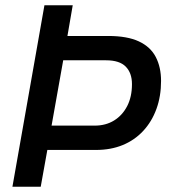

<svg xmlns="http://www.w3.org/2000/svg" viewBox="-20 -706 650 726"><path d="M27 0 148 -686H255L235 -570H389Q461 -570 505 -549.5Q549 -529 569 -490.5Q589 -452 589 -400Q589 -342 571.5 -294Q554 -246 521.5 -211Q489 -176 444 -157.5Q399 -139 343 -139H159L134 0ZM175 -231H338Q380 -231 411.5 -250.5Q443 -270 461 -305Q479 -340 479 -388Q479 -430 455.5 -454Q432 -478 381 -478H219Z"/></svg>

Font: Archivo SemiCondensed Medium
Style: Italic
Weight: 500
Width: 4
Italic angle: -10°
Designer: Hector Gatti
Foundry: Omnibus-Type
Version: Version 2.001